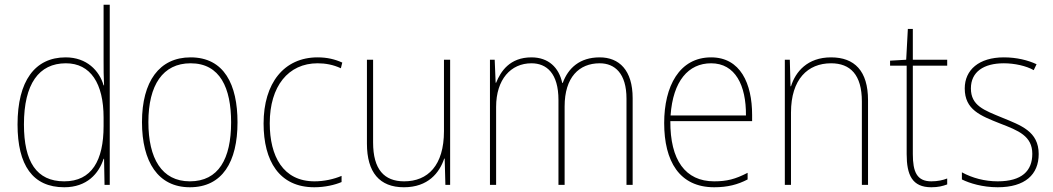

<svg xmlns="http://www.w3.org/2000/svg" viewBox="-20 -780 4444 810"><path d="M251 10C347 10 397 -48 417 -110H419L421 0H443V-760H417V-526C417 -491 417 -457 419 -420H417C399 -482 346 -538 257 -538C127 -538 54 -438 54 -255C54 -83 118 10 251 10ZM251 -15C134 -15 81 -98 81 -255C81 -426 144 -513 258 -513C362 -513 417 -428 417 -284V-248C417 -103 367 -15 251 -15Z M982 -264C982 -423 926 -538 784 -538C652 -538 579 -436 579 -265C579 -97 647 10 781 10C918 10 982 -97 982 -264ZM606 -265C606 -421 667 -513 784 -513C909 -513 955 -408 955 -264C955 -110 902 -15 781 -15C662 -15 606 -112 606 -265Z M1306 10C1351 10 1393 0 1421 -12V-38C1388 -24 1347 -15 1307 -15C1174 -15 1118 -121 1118 -260C1118 -416 1196 -513 1320 -513C1353 -513 1386 -507 1418 -492L1424 -516C1393 -530 1360 -538 1320 -538C1178 -538 1092 -429 1092 -259C1092 -101 1158 10 1306 10Z M1879 -528H1853V-227C1853 -82 1785 -15 1685 -15C1601 -15 1554 -65 1554 -179V-528H1528V-174C1528 -53 1581 10 1684 10C1786 10 1834 -51 1854 -111H1856L1859 0H1879Z M2510 -538C2426 -538 2377 -493 2354 -430H2352C2338 -495 2294 -538 2222 -538C2130 -538 2092 -478 2073 -431H2071L2067 -528H2047V0H2073V-329C2073 -445 2135 -513 2222 -513C2286 -513 2336 -471 2336 -358V0H2362V-331C2362 -454 2423 -513 2510 -513C2574 -513 2623 -470 2623 -364V0H2649V-366C2649 -484 2592 -538 2510 -538Z M2980 -538C2846 -538 2782 -416 2782 -261C2782 -100 2846 10 2993 10C3049 10 3092 -1 3134 -23V-51C3082 -24 3046 -15 2993 -15C2871 -15 2807 -105 2808 -269H3153V-295C3153 -427 3104 -538 2980 -538ZM2980 -513C3082 -513 3128 -420 3127 -293H2809C2819 -438 2884 -513 2980 -513Z M3486 -538C3386 -538 3336 -477 3317 -416H3315L3312 -528H3291V0H3317V-305C3317 -446 3388 -513 3486 -513C3567 -513 3616 -465 3616 -352V0H3642V-357C3642 -481 3585 -538 3486 -538Z M3909 -15C3848 -15 3831 -55 3831 -130V-503H3976V-528H3831V-658H3810L3803 -528L3735 -524V-503H3805V-130C3805 -42 3828 10 3909 10C3938 10 3957 5 3976 -2V-27C3958 -20 3936 -15 3909 -15Z M4362 -130C4362 -226 4287 -251 4207 -284C4132 -315 4076 -334 4076 -407C4076 -477 4130 -513 4215 -513C4260 -513 4310 -502 4341 -484L4353 -509C4317 -526 4269 -538 4215 -538C4110 -538 4050 -485 4050 -407C4050 -317 4116 -292 4199 -259C4277 -229 4335 -206 4335 -131C4335 -59 4291 -15 4189 -15C4134 -15 4082 -29 4038 -53V-23C4070 -7 4125 10 4189 10C4305 10 4362 -44 4362 -130Z"/></svg>

Font: Noto Sans Gujarati UI SemiCondensed Thin
Style: Regular
Weight: 100
Width: 4
Designer: Jelle Bosma - Monotype Design Team, Universal Thirst
Foundry: Monotype Imaging Inc.
Version: Version 2.106